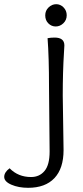

<svg xmlns="http://www.w3.org/2000/svg" viewBox="-155 -648 400 921"><path d="M83 79.1 80.1 -231Q80.1 -374 73.2 -464.8Q88.9 -467.8 106.9 -467.8Q153.8 -467.8 153.8 -430.2Q153.8 -425.8 151.9 -396Q146 -304.2 146 -189.9L149.9 71.8Q149.9 160.2 106 206.5Q62 252.9 -20 252.9Q-65.9 252.9 -100.3 238Q-134.8 223.1 -134.8 200.7Q-134.8 178.2 -108.9 159.2Q-67.9 201.2 -5.9 201.2Q34.2 201.2 58.6 172.1Q83 143.1 83 79.1ZM165 -574.7Q165 -551.8 148.9 -536.4Q132.8 -521 112.3 -521Q91.8 -521 76.9 -535.9Q62 -550.8 62 -574.2Q62 -597.2 78.1 -612.5Q94.2 -627.9 114.7 -627.9Q134.8 -627.9 149.9 -612.5Q165 -597.2 165 -574.7Z"/></svg>

Font: Sukar
Style: Regular
Weight: 400
Designer: Dario Muhafara - Ghiath Alsory
Foundry: Dario Muhafara - Ghiath Alsory
Version: Version 1.00 March 17, 2016, initial release